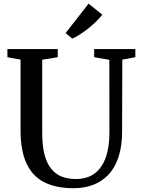

<svg xmlns="http://www.w3.org/2000/svg" viewBox="-20 -1008 764 1037"><path d="M378.5 8.5Q281 8.5 217.5 -24.5Q154 -57.5 122.5 -126.8Q91 -196 91 -304.5V-686L20 -699V-743H292V-699L208 -685.5V-292.5Q208 -221.5 220.5 -173.2Q233 -125 257 -95.8Q281 -66.5 314.5 -53.8Q348 -41 389.5 -41Q449.5 -41 489.8 -70.2Q530 -99.5 550.8 -156.2Q571.5 -213 571 -295L570.5 -685L488.5 -699V-743H711V-699L640.5 -686L639.5 -300Q639.5 -218.5 620.2 -160.2Q601 -102 565.8 -64.8Q530.5 -27.5 482.8 -9.5Q435 8.5 378.5 8.5ZM370 -799.5 334.5 -829.5 458.5 -988.5 532.5 -928.5Q519 -911 499.5 -892Q480 -873 457.5 -855Q435 -837 412.5 -822.5Q390 -808 371 -799.5Z"/></svg>

Font: Merriweather 48pt Medium
Style: Regular
Weight: 500
Version: Version 2.100